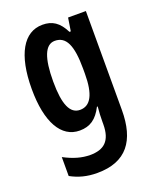

<svg xmlns="http://www.w3.org/2000/svg" viewBox="-147 -638 779 963"><g transform="rotate(-20 243.0 -156.5)"><path d="M198 -553C98 -553 38 -452 38 -268C38 -90 96 10 194 10C250 10 286 -16 315 -73H319C316 -46 315 -15 315 7V20C315 110 274 143 201 143C158 143 114 131 63 104V205C105 228 149 240 204 240C360 240 427 148 427 -15V-543H332L321 -473H314C285 -531 250 -553 198 -553ZM229 -456C289 -456 315 -401 315 -276V-249C315 -140 287 -87 231 -87C178 -87 152 -143 152 -267C152 -392 177 -456 229 -456Z"/></g></svg>

Font: Noto Sans Georgian ExtraCondensed SemiBold
Style: Regular
Weight: 600
Width: 2
Designer: Monotype Design Team, Akaki Razmadze
Foundry: Google LLC
Version: Version 2.005